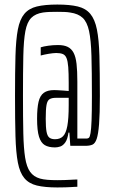

<svg xmlns="http://www.w3.org/2000/svg" viewBox="-20 -716 503 844"><path d="M232 108Q177 108 142 99.5Q107 91 87 67Q67 43 58.5 -1.5Q50 -46 48 -117.5Q46 -189 46 -294Q46 -399 48 -470.5Q50 -542 58.5 -586.5Q67 -631 87 -655Q107 -679 142 -687.5Q177 -696 232 -696Q287 -696 322 -687.5Q357 -679 377 -655Q397 -631 406 -586.5Q415 -542 417 -470.5Q419 -399 419 -294Q419 -215 415.5 -170.5Q412 -126 405 -105.5Q398 -85 386 -80Q374 -75 356 -75H289L285 -133H281Q277 -104 267 -90Q257 -76 245 -72Q233 -68 222 -68Q194 -68 177 -78Q160 -88 151.5 -115Q143 -142 143 -194Q143 -241 149.5 -268.5Q156 -296 172.5 -308Q189 -320 218 -320Q222 -320 233 -319.5Q244 -319 257.5 -318Q271 -317 282 -316V-352Q282 -395 280 -421Q278 -447 272.5 -460.5Q267 -474 256 -478.5Q245 -483 227 -483Q221 -483 212 -482Q203 -481 194 -479.5Q185 -478 175.5 -476Q166 -474 159 -472V-508Q171 -512 192 -515Q213 -518 235 -518Q261 -518 277.5 -510Q294 -502 303.5 -484Q313 -466 316.5 -435Q320 -404 320 -357V-107H361Q367 -107 371 -110.5Q375 -114 378 -131Q381 -148 382.5 -186.5Q384 -225 384 -294Q384 -401 382 -470.5Q380 -540 371.5 -579.5Q363 -619 343.5 -637.5Q324 -656 288 -661Q277 -663 262.5 -663.5Q248 -664 231 -664Q214 -664 198.5 -663.5Q183 -663 169 -661Q136 -656 117.5 -637.5Q99 -619 91.5 -579Q84 -539 82.5 -470Q81 -401 81 -294Q81 -196 82.5 -130Q84 -64 90.5 -23Q97 18 112.5 39.5Q128 61 156 69Q170 73 189.5 74.5Q209 76 232 76Q249 76 262 75.5Q275 75 286 74.5Q297 74 305.5 73.5Q314 73 320 73V105Q314 105 307 105.5Q300 106 290.5 106.5Q281 107 267 107.5Q253 108 232 108ZM222 -104Q244 -104 257 -117Q270 -130 276 -162.5Q282 -195 282 -253V-286H225Q208 -286 198 -280Q188 -274 184.5 -254.5Q181 -235 181 -194Q181 -157 184.5 -137.5Q188 -118 197 -111Q206 -104 222 -104Z"/></svg>

Font: Saira UltraCondensed ExtraLight
Style: Regular
Weight: 250
Width: 1
Designer: Hector Gatti with collaboration of the Omnibus-Type team
Foundry: Omnibus-Type
Version: Version 1.101